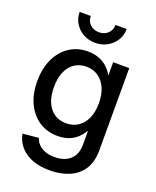

<svg xmlns="http://www.w3.org/2000/svg" viewBox="-170 -833 926 1143"><g transform="rotate(20 293.0 -262.0)"><path d="M287.1 211.9Q223.6 211.9 176 193.8Q128.4 175.8 98.9 141.8Q69.3 107.9 60.5 61.5L160.6 51.8Q168 74.7 184.8 91.8Q201.7 108.9 227.3 118.2Q252.9 127.4 286.6 127.4Q349.1 127.4 385.3 94.7Q421.4 62 421.4 -0.5V-85H418.9Q402.8 -58.1 380.4 -38.1Q357.9 -18.1 327.9 -7.3Q297.9 3.4 260.3 3.4Q193.8 3.4 143.3 -29.8Q92.8 -63 64.5 -122.8Q36.1 -182.6 36.1 -262.7Q36.1 -343.3 64.5 -403.8Q92.8 -464.4 143.6 -498Q194.3 -531.7 260.3 -531.7Q297.9 -531.7 328.1 -520.8Q358.4 -509.8 381.6 -489.5Q404.8 -469.2 420.4 -441.4H422.4V-522.5H524.4V-3.4Q524.4 73.2 492.7 120.6Q460.9 168 407 189.9Q353 211.9 287.1 211.9ZM282.2 -85Q326.7 -85 358.9 -106.9Q391.1 -128.9 408.7 -169.2Q426.3 -209.5 426.3 -263.7Q426.3 -317.9 408.7 -358.2Q391.1 -398.4 358.9 -420.9Q326.7 -443.4 282.2 -443.4Q239.7 -443.4 208 -421.9Q176.3 -400.4 158.9 -360.4Q141.6 -320.3 141.6 -263.7Q141.6 -206.5 158.9 -166.7Q176.3 -127 208 -106Q239.7 -85 282.2 -85ZM281.2 -594.2Q239.3 -594.2 205.6 -613Q171.9 -631.8 152.1 -664.1Q132.3 -696.3 132.3 -735.8H203.1Q203.1 -702.6 225.1 -681.9Q247.1 -661.1 281.2 -661.1Q315.4 -661.1 337.4 -681.9Q359.4 -702.6 359.4 -735.8H430.7Q430.7 -696.3 410.9 -664.3Q391.1 -632.3 357.4 -613.3Q323.7 -594.2 281.2 -594.2Z"/></g></svg>

Font: Inter 28pt Medium
Style: Regular
Weight: 500
Designer: Rasmus Andersson
Foundry: rsms
Version: Version 4.001;git-66647c0bb